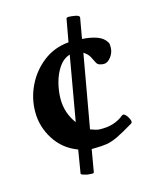

<svg xmlns="http://www.w3.org/2000/svg" viewBox="-99 -714 628 773"><g transform="rotate(-15 214.5 -327.5)"><path d="M169 -12Q144 -18 144 -22L160 -119Q99 -142 65.5 -195Q32 -248 32 -309Q32 -367 57.5 -419Q83 -471 128.5 -506Q174 -541 234 -546L251 -640Q252 -645 261 -645Q270 -645 282 -643Q293 -642 299.5 -638.5Q306 -635 305 -630L290 -545Q325 -543 351.5 -533.5Q378 -524 390 -503Q392 -500 392.5 -494.5Q393 -489 393 -483Q393 -461 379 -443Q365 -425 350 -425Q340 -425 331.5 -428Q323 -431 319 -439Q312 -454 305 -466.5Q298 -479 281 -490L227 -185Q238 -181 248 -178Q258 -175 265 -175Q297 -174 322 -182Q347 -190 366 -206Q376 -213 389 -192Q402 -171 393 -165Q350 -139 324 -126.5Q298 -114 276.5 -110.5Q255 -107 223 -107H213L197 -14Q196 -10 186.5 -10.5Q177 -11 169 -12ZM179 -228 226 -497Q198 -488 180 -461.5Q162 -435 153 -400.5Q144 -366 144 -333Q144 -275 179 -228Z"/></g></svg>

Font: Junicode
Style: Bold
Weight: 700
Designer: Peter S. Baker
Version: Version 2.100; ttfautohint (v1.8.4)